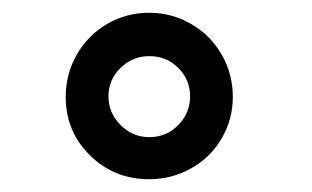

<svg xmlns="http://www.w3.org/2000/svg" viewBox="-20 -841 489 301"><path d="M345 -689Q345 -654 327.5 -624Q310 -594 279.5 -577Q249 -560 214 -560Q159 -560 121 -597.5Q83 -635 83 -689Q83 -725 100.5 -755.5Q118 -786 148 -803.5Q178 -821 214 -821Q249 -821 279.5 -803.5Q310 -786 327.5 -755.5Q345 -725 345 -689ZM214 -626Q241 -626 259.5 -645Q278 -664 278 -690Q278 -716 259.5 -734.5Q241 -753 214 -753Q188 -753 169 -734.5Q150 -716 150 -690Q150 -664 169 -645Q188 -626 214 -626Z"/></svg>

Font: SUITE SemiBold
Style: Regular
Weight: 600
Designer: Sun
Foundry: Sun
Version: Version 2.040